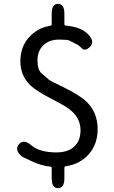

<svg xmlns="http://www.w3.org/2000/svg" viewBox="-20 -856 595 999"><path d="M282 123Q249 123 249 71V18Q249 12 243 11Q197 7 146 -16.5Q95 -40 92 -43Q54 -77 79 -106Q104 -134 143 -100Q187 -63 273 -63Q334 -63 366.5 -93.5Q399 -124 399 -178Q399 -236 354 -277Q327 -302 253 -339Q171 -381 139 -411Q86 -462 86 -537Q86 -612 131 -662Q176 -712 242 -722Q249 -723 249 -730V-784Q249 -836 282 -836Q315 -836 315 -784V-730Q315 -724 321 -723Q402 -716 439 -677Q475 -639 449 -613Q423 -588 406.5 -604Q390 -620 386 -622Q364 -634 341 -645Q331 -650 288 -650Q236 -650 205.5 -620.5Q175 -591 175 -542Q175 -493 196 -475Q216 -458 236 -440Q240 -436 309 -403Q396 -360 430 -327Q488 -271 488 -184Q488 -105 441.5 -53Q395 -1 322 9Q315 10 315 17V71Q315 123 282 123Z"/></svg>

Font: Resource Han Rounded JP
Style: Regular
Weight: 400
Designer: Cyano Hao (round all glyphs); Ryoko NISHIZUKA 西塚涼子 (kana, bopomofo & ideographs); Paul D. Hunt (Latin, Greek & Cyrillic)
Foundry: Cyano Hao
Version: 0.990